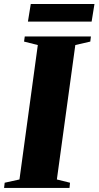

<svg xmlns="http://www.w3.org/2000/svg" viewBox="-41 -922 484 942"><path d="M-21 0 -18 -25.5 54.5 -41.5 144.5 -701 77 -718 80.5 -743H405L402 -718L328.5 -701L238 -41.5L302.5 -25.5L300 0ZM110 -902.5H422.5L408.5 -816H96Z"/></svg>

Font: Merriweather 120pt Black
Style: Italic
Weight: 900
Italic angle: -7.8°
Version: Version 2.101